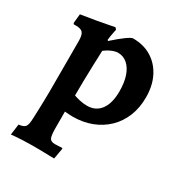

<svg xmlns="http://www.w3.org/2000/svg" viewBox="-169 -588 875 938"><g transform="rotate(30 268.5 -119.0)"><path d="M29.7 236.1 37.8 175.4Q66.2 172.4 74.8 160.2Q83.4 148.1 84.3 112.5Q85.2 93.3 86.2 65.7Q87.1 38.1 87.8 9.3Q88.6 -19.5 88.6 -41.4V-324Q88.6 -358.5 78.2 -371.1Q67.9 -383.7 40 -383.7H26.8L22.9 -389L28.1 -441Q73.5 -447.9 115.2 -455.3Q156.9 -462.7 183.5 -468.1Q210.1 -473.6 210.1 -473.6L218.8 -463.8Q218.8 -463.8 214.5 -443.6Q210.3 -423.5 207.9 -401.2L211.9 -396.5Q251.4 -432 277.3 -450.5Q303.3 -469.1 312.5 -469.1Q372.3 -469.1 416.7 -441.9Q461 -414.8 486 -365.5Q510.9 -316.2 510.9 -250.5Q510.9 -191.5 491.4 -143.5Q471.9 -95.6 436.3 -61.4Q400.7 -27.2 352.3 -8.7Q303.9 9.7 246.2 9.7Q238.7 9.7 228.4 9Q218.2 8.2 210.3 7.6Q202.5 7.1 202.5 7.1Q202.5 29.4 202.5 52.9Q202.6 76.4 202.6 99.7Q202.6 139 208.9 154.1Q215.3 169.3 239.2 169.3Q249.9 169.3 262.5 168.3Q275.1 167.4 279.5 167.4L282 171.3L271.3 231.8Q264.7 231.8 250.4 231.6Q236.2 231.4 218.6 230.9Q201 230.5 182.9 230.2Q164.8 230 150.5 230Q123 230 94.9 231.3Q66.8 232.5 48.2 234.3Q29.7 236.1 29.7 236.1ZM281.4 -71.4Q329.9 -71.4 356.9 -107.9Q383.9 -144.4 383.9 -211.6Q383.9 -261.3 371.6 -297.1Q359.3 -332.8 336.7 -352.3Q314.1 -371.8 284.4 -371.8Q269.8 -371.8 249.8 -363.5Q229.8 -355.2 211.9 -341.3Q210.4 -302.1 208.8 -256.9Q207.3 -211.8 206.5 -167.4Q205.7 -123 205.7 -85.9Q216.7 -81.5 237.9 -76.5Q259.1 -71.4 281.4 -71.4Z"/></g></svg>

Font: Alegreya
Style: Regular
Weight: 400
Designer: Juan Pablo del Peral
Foundry: Huerta Tipografica
Version: Version 2.009